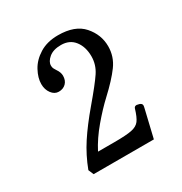

<svg xmlns="http://www.w3.org/2000/svg" viewBox="-112 -819 567 599"><g transform="rotate(-30 171.5 -519.5)"><path d="M49 -323Q66 -368 91.5 -407Q117 -446 156 -492Q201 -545 218 -570.5Q235 -596 235 -626Q235 -660 218 -682Q201 -704 170 -704Q142 -704 126.5 -691Q111 -678 111 -664Q111 -656 114.5 -650.5Q118 -645 119 -643Q128 -630 128 -618Q128 -601 118 -591Q108 -581 92 -581Q77 -581 66.5 -595Q56 -609 56 -629Q56 -651 69.5 -676Q83 -701 110.5 -718Q138 -735 177 -735Q238 -735 267 -702Q296 -669 296 -627Q296 -590 274 -560Q252 -530 211 -492Q184 -467 153.5 -431Q123 -395 104 -358H163Q206 -358 225.5 -362Q245 -366 254 -378Q263 -390 271 -417Q273 -424 281 -424L290 -422Q299 -419 299 -412Q299 -409 297 -401L274 -304H57Z"/></g></svg>

Font: Shippori Mincho
Style: Regular
Weight: 400
Designer: FONTDASU
Foundry: FONTDASU / Google Inc. / but / Adobe
Version: Version 3.110; ttfautohint (v1.8.3)